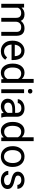

<svg xmlns="http://www.w3.org/2000/svg" viewBox="1804 -2594 800 4447"><g transform="rotate(90 2203.5 -370.0)"><path d="M153.3 -528.3 155.8 -469.7Q213.9 -538.1 312.5 -538.1Q423.3 -538.1 463.4 -453.1Q489.7 -491.2 532 -514.6Q574.2 -538.1 631.8 -538.1Q805.7 -538.1 808.6 -354V0H718.3V-348.6Q718.3 -405.3 692.4 -433.3Q666.5 -461.4 605.5 -461.4Q555.2 -461.4 522 -431.4Q488.8 -401.4 483.4 -350.6V0H392.6V-346.2Q392.6 -461.4 279.8 -461.4Q190.9 -461.4 158.2 -385.7V0H67.9V-528.3Z M1164.1 9.8Q1056.6 9.8 989.3 -60.8Q921.9 -131.3 921.9 -249.5V-266.1Q921.9 -344.7 951.9 -406.5Q981.9 -468.3 1035.9 -503.2Q1089.8 -538.1 1152.8 -538.1Q1255.9 -538.1 1313 -470.2Q1370.1 -402.3 1370.1 -275.9V-238.3H1012.2Q1014.2 -160.2 1057.9 -112.1Q1101.6 -64 1168.9 -64Q1216.8 -64 1250 -83.5Q1283.2 -103 1308.1 -135.3L1363.3 -92.3Q1296.9 9.8 1164.1 9.8ZM1152.8 -463.9Q1098.1 -463.9 1061 -424.1Q1023.9 -384.3 1015.1 -312.5H1279.8V-319.3Q1275.9 -388.2 1242.7 -426Q1209.5 -463.9 1152.8 -463.9Z M1452.6 -268.6Q1452.6 -390.1 1510.3 -464.1Q1567.9 -538.1 1661.1 -538.1Q1753.9 -538.1 1808.1 -474.6V-750H1898.4V0H1815.4L1811 -56.6Q1756.8 9.8 1660.2 9.8Q1568.4 9.8 1510.5 -65.4Q1452.6 -140.6 1452.6 -261.7ZM1543 -258.3Q1543 -168.5 1580.1 -117.7Q1617.2 -66.9 1682.6 -66.9Q1768.6 -66.9 1808.1 -144V-386.7Q1767.6 -461.4 1683.6 -461.4Q1617.2 -461.4 1580.1 -410.2Q1543 -358.9 1543 -258.3Z M2136.7 0H2046.4V-528.3H2136.7ZM2039.1 -668.5Q2039.1 -690.4 2052.5 -705.6Q2065.9 -720.7 2092.3 -720.7Q2118.7 -720.7 2132.3 -705.6Q2146 -690.4 2146 -668.5Q2146 -646.5 2132.3 -631.8Q2118.7 -617.2 2092.3 -617.2Q2065.9 -617.2 2052.5 -631.8Q2039.1 -646.5 2039.1 -668.5Z M2607.4 0Q2599.6 -15.6 2594.7 -55.7Q2531.7 9.8 2444.3 9.8Q2366.2 9.8 2316.2 -34.4Q2266.1 -78.6 2266.1 -146.5Q2266.1 -229 2328.9 -274.7Q2391.6 -320.3 2505.4 -320.3H2593.3V-361.8Q2593.3 -409.2 2564.9 -437.3Q2536.6 -465.3 2481.4 -465.3Q2433.1 -465.3 2400.4 -440.9Q2367.7 -416.5 2367.7 -381.8H2276.9Q2276.9 -421.4 2304.9 -458.3Q2333 -495.1 2381.1 -516.6Q2429.2 -538.1 2486.8 -538.1Q2578.1 -538.1 2629.9 -492.4Q2681.6 -446.8 2683.6 -366.7V-123.5Q2683.6 -50.8 2702.1 -7.8V0ZM2457.5 -68.8Q2500 -68.8 2538.1 -90.8Q2576.2 -112.8 2593.3 -147.9V-256.3H2522.5Q2356.4 -256.3 2356.4 -159.2Q2356.4 -116.7 2384.8 -92.8Q2413.1 -68.8 2457.5 -68.8Z M2803.2 -268.6Q2803.2 -390.1 2860.8 -464.1Q2918.5 -538.1 3011.7 -538.1Q3104.5 -538.1 3158.7 -474.6V-750H3249V0H3166L3161.6 -56.6Q3107.4 9.8 3010.7 9.8Q2918.9 9.8 2861.1 -65.4Q2803.2 -140.6 2803.2 -261.7ZM2893.6 -258.3Q2893.6 -168.5 2930.7 -117.7Q2967.8 -66.9 3033.2 -66.9Q3119.1 -66.9 3158.7 -144V-386.7Q3118.2 -461.4 3034.2 -461.4Q2967.8 -461.4 2930.7 -410.2Q2893.6 -358.9 2893.6 -258.3Z M3365.2 -269Q3365.2 -346.7 3395.8 -408.7Q3426.3 -470.7 3480.7 -504.4Q3535.2 -538.1 3605 -538.1Q3712.9 -538.1 3779.5 -463.4Q3846.2 -388.7 3846.2 -264.6V-258.3Q3846.2 -181.2 3816.7 -119.9Q3787.1 -58.6 3732.2 -24.4Q3677.2 9.8 3606 9.8Q3498.5 9.8 3431.9 -64.9Q3365.2 -139.6 3365.2 -262.7ZM3456.1 -258.3Q3456.1 -170.4 3496.8 -117.2Q3537.6 -64 3606 -64Q3674.8 -64 3715.3 -117.9Q3755.9 -171.9 3755.9 -269Q3755.9 -356 3714.6 -409.9Q3673.3 -463.9 3605 -463.9Q3538.1 -463.9 3497.1 -410.6Q3456.1 -357.4 3456.1 -258.3Z M4267.1 -140.1Q4267.1 -176.8 4239.5 -197Q4211.9 -217.3 4143.3 -231.9Q4074.7 -246.6 4034.4 -267.1Q3994.1 -287.6 3974.9 -315.9Q3955.6 -344.2 3955.6 -383.3Q3955.6 -448.2 4010.5 -493.2Q4065.4 -538.1 4150.9 -538.1Q4240.7 -538.1 4296.6 -491.7Q4352.5 -445.3 4352.5 -373H4261.7Q4261.7 -410.2 4230.2 -437Q4198.7 -463.9 4150.9 -463.9Q4101.6 -463.9 4073.7 -442.4Q4045.9 -420.9 4045.9 -386.2Q4045.9 -353.5 4071.8 -336.9Q4097.7 -320.3 4165.3 -305.2Q4232.9 -290 4274.9 -269Q4316.9 -248 4337.2 -218.5Q4357.4 -189 4357.4 -146.5Q4357.4 -75.7 4300.8 -33Q4244.1 9.8 4153.8 9.8Q4090.3 9.8 4041.5 -12.7Q3992.7 -35.2 3965.1 -75.4Q3937.5 -115.7 3937.5 -162.6H4027.8Q4030.3 -117.2 4064.2 -90.6Q4098.1 -64 4153.8 -64Q4205.1 -64 4236.1 -84.7Q4267.1 -105.5 4267.1 -140.1Z"/></g></svg>

Font: Vazir FD
Style: Regular-FD
Weight: 400
Designer: Saber Rastikerdar
Foundry: Saber Rastikerdar
Version: Version 30.0.0